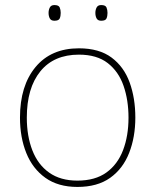

<svg xmlns="http://www.w3.org/2000/svg" viewBox="-20 -729 615 759"><path d="M515 -264Q515 -187 490.5 -124.5Q466 -62 415.5 -26Q365 10 286 10Q210 10 159.5 -26Q109 -62 84 -124Q59 -186 59 -264Q59 -390 120.5 -464Q182 -538 292 -538Q372 -538 421 -501.5Q470 -465 492.5 -403Q515 -341 515 -264ZM86 -264Q86 -191 108 -134.5Q130 -78 174.5 -46.5Q219 -15 286 -15Q356 -15 400.5 -47Q445 -79 466.5 -135.5Q488 -192 488 -264Q488 -333 468.5 -389.5Q449 -446 406 -479.5Q363 -513 292 -513Q193 -513 139.5 -447Q86 -381 86 -264ZM172 -678Q172 -690 177 -699.5Q182 -709 195 -709Q212 -709 216 -699.5Q220 -690 220 -678Q220 -665 216 -656Q212 -647 195 -647Q182 -647 177 -656Q172 -665 172 -678ZM357 -678Q357 -690 362 -699.5Q367 -709 380 -709Q397 -709 401 -699.5Q405 -690 405 -678Q405 -665 401 -656Q397 -647 380 -647Q367 -647 362 -656Q357 -665 357 -678Z"/></svg>

Font: Noto Sans Bengali Thin
Style: Regular
Weight: 100
Designer: Jelle Bosma - Monotype Design Team
Foundry: Monotype Imaging Inc.
Version: Version 2.003; ttfautohint (v1.8.4.7-5d5b)